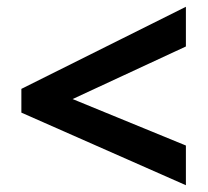

<svg xmlns="http://www.w3.org/2000/svg" viewBox="-20 -645 612 566"><path d="M528 -99 43 -313V-383L528 -625V-508L194 -353L528 -216Z"/></svg>

Font: Noto Sans Armenian
Style: Regular
Weight: 400
Designer: Monotype Design Team
Foundry: Monotype Imaging Inc.
Version: Version 2.007